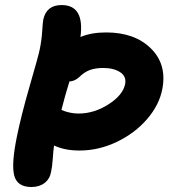

<svg xmlns="http://www.w3.org/2000/svg" viewBox="-20 -731 674 763"><path d="M105 12.2Q49.3 12.2 36.9 -32.2Q24.4 -76.7 46.9 -187Q64 -272 98.6 -391.4Q133.3 -510.7 138.2 -536.1Q145.5 -572.3 147.7 -607.4Q149.9 -642.6 151.9 -652.8Q164.1 -710.9 225.1 -710.9Q316.4 -710.9 299.8 -584Q342.3 -602.1 401.9 -602.1Q515.1 -602.1 579.6 -538.6Q644 -475.1 625 -377Q612.8 -313.5 564.2 -257.3Q515.6 -201.2 443.8 -167Q372.1 -132.8 295.9 -132.8Q237.3 -132.8 194.8 -152.8Q191.9 -132.8 189.7 -100.3Q187.5 -67.9 183.1 -48.8Q178.2 -20 157.2 -3.9Q136.2 12.2 105 12.2ZM293.9 -423.8Q276.4 -408.2 255.9 -407.2Q238.3 -351.1 224.1 -293.9Q258.3 -279.8 292 -279.8Q354 -279.8 410.9 -316.2Q467.8 -352.5 477.1 -396Q483.4 -427.2 457.5 -444.1Q431.6 -460.9 390.1 -460.9Q358.9 -460.9 336.7 -452.6Q314.5 -444.3 293.9 -423.8Z"/></svg>

Font: Shantell Sans Irregular
Style: Bold Italic
Weight: 700
Italic angle: -11.31°
Designer: Stephen Nixon, Anya Danilova, Shantell Martin
Foundry: Arrow Type
Version: Version 1.006;[9816181b4]